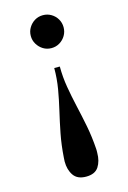

<svg xmlns="http://www.w3.org/2000/svg" viewBox="-118 -587 590 882"><g transform="rotate(-15 177.0 -146.0)"><path d="M179 238Q137.5 238 119.2 211.2Q101 184.5 101 145.5Q101 141 101.5 136.5Q102 132 102 127Q106 68 116.2 15.5Q126.5 -37 138 -86Q149.5 -135 157.8 -183.2Q166 -231.5 166 -282H192.5Q192.5 -231.5 200.8 -183.2Q209 -135 220.2 -86Q231.5 -37 241.8 15.5Q252 68 256 127Q256.5 132 256.2 136.5Q256 141 256 145.5Q256 184.5 238.8 211.2Q221.5 238 179 238ZM178 -373.5Q156.5 -373.5 139 -384.2Q121.5 -395 110.8 -412.8Q100 -430.5 100 -452Q100 -473.5 110.8 -491.2Q121.5 -509 139 -519.5Q156.5 -530 178 -530Q199.5 -530 217.2 -519.5Q235 -509 245.5 -491.2Q256 -473.5 256 -452Q256 -430.5 245.5 -412.8Q235 -395 217.2 -384.2Q199.5 -373.5 178 -373.5Z"/></g></svg>

Font: Bodoni Moda 9pt SemiBold
Style: Regular
Weight: 600
Designer: Owen Earl
Foundry: indestructible type
Version: Version 2.005